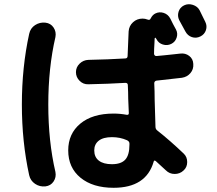

<svg xmlns="http://www.w3.org/2000/svg" viewBox="-20 -852 1040 922"><path d="M938.5 -802.7Q943.4 -793 952.6 -773.9Q961.9 -754.9 965.8 -747.1Q975.6 -727.5 968.8 -707Q961.9 -686.5 941.9 -676.8Q921.9 -667 901.4 -673.8Q880.9 -680.7 870.1 -701.2Q861.3 -718.8 840.8 -754.9Q831.1 -774.4 837.4 -795.4Q843.8 -816.4 863.8 -826.2Q883.8 -835.9 906.2 -828.6Q928.7 -821.3 938.5 -802.7ZM517.6 -193.4Q475.6 -193.4 454.1 -176.3Q432.6 -159.2 432.6 -129.9Q432.6 -97.7 454.6 -80.6Q476.6 -63.5 517.6 -63.5Q561.5 -63.5 581.5 -85.4Q601.6 -107.4 601.6 -157.2V-163.1Q601.6 -172.9 589.8 -178.7Q556.6 -193.4 517.6 -193.4ZM525.4 49.8Q425.8 49.8 366.7 1.5Q307.6 -46.9 307.6 -129.9Q307.6 -210 365.7 -258.3Q423.8 -306.6 525.4 -306.6Q556.6 -306.6 587.9 -300.8Q598.6 -298.8 598.6 -308.6L595.7 -377.9Q595.7 -388.7 595.2 -410.2Q594.7 -431.6 593.8 -443.4Q593.8 -454.1 582 -454.1Q502 -449.2 404.3 -447.3Q379.9 -446.3 362.3 -463.9Q344.7 -481.4 344.7 -505.4Q344.7 -529.3 362.3 -546.4Q379.9 -563.5 404.3 -564.5Q501 -566.4 581.1 -571.3Q592.8 -571.3 592.8 -584Q593.8 -619.1 597.7 -701.2Q599.6 -727.5 618.7 -745.1Q637.7 -762.7 665 -762.7Q676.8 -762.7 689.5 -757.8Q699.2 -753.9 703.1 -762.7Q711.9 -780.3 725.6 -787.1Q745.1 -796.9 766.1 -790Q787.1 -783.2 797.9 -762.7Q801.8 -753.9 811 -736.3Q820.3 -718.8 825.2 -710Q835 -691.4 828.1 -670.9Q821.3 -650.4 802.2 -641.1Q783.2 -631.8 762.2 -638.2Q741.2 -644.5 731.4 -664.1L727.5 -669.9Q725.6 -672.9 722.7 -668Q722.7 -660.2 721.7 -645Q720.7 -629.9 720.2 -617.7Q719.7 -605.5 719.7 -593.8Q719.7 -588.9 723.6 -585.4Q727.5 -582 732.4 -583Q745.1 -584 768.1 -586.4Q791 -588.9 810.1 -590.8Q829.1 -592.8 845.7 -594.7Q870.1 -597.7 888.7 -583.5Q907.2 -569.3 908.2 -544.9Q910.2 -519.5 894.5 -501Q878.9 -482.4 853.5 -478.5Q767.6 -468.8 731.4 -464.8Q721.7 -462.9 720.7 -453.1Q721.7 -440.4 722.2 -413.1Q722.7 -385.7 722.7 -373Q724.6 -331.1 726.6 -243.2Q726.6 -231.4 736.3 -224.6Q796.9 -176.8 862.3 -114.3Q878.9 -98.6 878.9 -73.7Q878.9 -48.8 861.3 -33.2Q843.8 -16.6 818.8 -16.6Q793.9 -16.6 776.4 -34.2Q732.4 -75.2 728.5 -78.1Q719.7 -85 717.8 -75.2Q681.6 49.8 525.4 49.8ZM198.2 43Q170.9 45.9 148.4 30.8Q126 15.6 120.1 -10.7Q85 -170.9 85 -350.1Q85 -529.3 120.1 -689.5Q126 -716.8 148.4 -731.4Q170.9 -746.1 198.2 -743.2Q223.6 -740.2 237.3 -719.7Q251 -699.2 246.1 -673.8Q211.9 -526.4 211.9 -349.6Q211.9 -172.9 246.1 -26.4Q251 -1 237.3 19.5Q223.6 40 198.2 43Z"/></svg>

Font: Rounded-X Mgen+ 2m bold
Style: Bold
Weight: 700
Designer: [Source Han Sans]
Ryoko NISHIZUKA  (kana & ideographs); Paul D. Hunt (Latin, Greek & Cyrillic); Wenlong ZHANG  (bopomofo
Version: Version 1.059.20150602